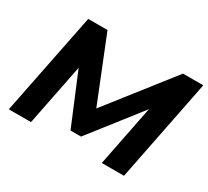

<svg xmlns="http://www.w3.org/2000/svg" viewBox="-138 -920 1233 1139"><g transform="rotate(30 478.5 -350.0)"><path d="M29 0 169 -700H301L500 -204L430 -205L818 -700H957L818 0H666L759 -469H790L481 -74H409L244 -470L274 -467L181 0Z"/></g></svg>

Font: MOST Montserrat
Style: Bold Italic
Weight: 700
Italic angle: -11.3°
Designer: Julieta Ulanovsky
Foundry: Julieta Ulanovsky
Version: Version 8.000;March 11, 2024;FontCreator 15.0.0.2926 64-bit